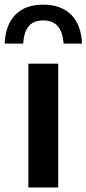

<svg xmlns="http://www.w3.org/2000/svg" viewBox="-60 -826 381 846"><path d="M65 0V-545.5H196.5V0ZM-39.5 -634Q-35.5 -718 8.5 -761.8Q52.5 -805.5 130.5 -805.5Q208 -805.5 252.8 -761.8Q297.5 -718 301.5 -634H220Q216.5 -685.5 194.5 -710.8Q172.5 -736 130.5 -736Q88 -736 66.8 -710.8Q45.5 -685.5 42 -634Z"/></svg>

Font: Encode Sans Condensed Thin SemiBold
Style: Regular
Weight: 600
Version: Version 3.002